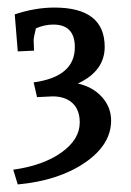

<svg xmlns="http://www.w3.org/2000/svg" viewBox="-20 -874 347 508"><path d="M19 -836Q73 -854 124 -854Q257 -854 257 -750Q257 -686 186 -653Q226 -644 250 -617Q274 -590 274 -555Q274 -491 204.5 -443.5Q135 -396 27 -386L15 -425Q94 -436 142.5 -470.5Q191 -505 191 -550Q191 -583 172 -601Q153 -619 119 -619L78 -617L69 -656Q178 -671 178 -749Q178 -809 121 -809Q98 -809 75 -799Q69 -774 69 -769L70 -740L27 -738Z"/></svg>

Font: Andada
Style: Regular
Weight: 400
Designer: Carolina Giovagnoli
Foundry: Carolina Giovagnoli
Version: Version 1.003